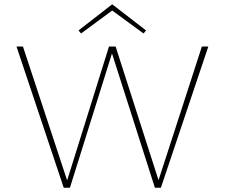

<svg xmlns="http://www.w3.org/2000/svg" viewBox="-20 -875 1048 895"><path d="M358 -719 346 -733 503 -855 661 -733 649 -719 503 -826ZM951 -658 730 0H702L502 -626L306 0H277L57 -658H87L293 -34L488 -658H519L719 -35L921 -658Z"/></svg>

Font: Ysabeau Infant Extralight
Style: Regular
Weight: 200
Designer: Christian Thalmann (Catharsis Fonts)
Version: Version 0.003